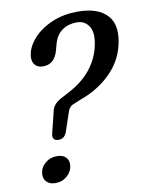

<svg xmlns="http://www.w3.org/2000/svg" viewBox="-83 -779 648 847"><g transform="rotate(-10 241.5 -355.0)"><path d="M142.5 -300Q148 -334 182 -353L218.5 -372.5Q280.5 -404 318 -448.2Q355.5 -492.5 369.5 -546Q386 -609 367.5 -641Q349 -673 311.5 -673Q273.5 -673 246.2 -653.8Q219 -634.5 208.5 -597.5L200.5 -568.5Q184.5 -507.5 132.5 -507.5Q106 -507.5 93.5 -526Q81 -544.5 89 -577Q98.5 -613 130 -645.2Q161.5 -677.5 211.2 -698.2Q261 -719 324 -719Q415.5 -719 456.8 -672.5Q498 -626 474 -534.5Q456.5 -467 401.5 -414.2Q346.5 -361.5 268 -334L235.5 -320.5Q218.5 -314.5 210.5 -294.5L179.5 -202.5Q172.5 -187.5 163.8 -182Q155 -176.5 144 -176.5Q115 -176.5 119 -205ZM97.5 9Q70.5 9 57 -5.8Q43.5 -20.5 45.5 -41.5Q48 -69 70 -88Q92 -107 122 -107Q149.5 -107 163 -92.8Q176.5 -78.5 174 -56.5Q171.5 -30 149.8 -10.5Q128 9 97.5 9Z"/></g></svg>

Font: Fraunces 144pt S100
Style: Italic
Weight: 400
Italic angle: -16°
Version: Version 1.000; ttfautohint (v1.8.3)